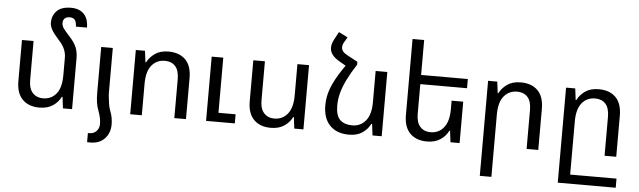

<svg xmlns="http://www.w3.org/2000/svg" viewBox="-57 -997 4873 1465"><g transform="rotate(5 2380.0 -264.5)"><path d="M508.8 -389.2V0H439L428.2 -86.9H422.9Q403.8 -46.9 362.8 -18.6Q321.8 9.8 258.8 9.8Q176.8 9.8 129.4 -37.6Q82 -85 82 -178.2V-492.2H170.9V-194.8Q170.9 -127.9 200.9 -95.5Q231 -63 279.8 -63Q342.8 -63 381.3 -109.4Q419.9 -155.8 419.9 -252V-387.2Q419.9 -418.9 406.5 -451.4Q393.1 -483.9 358.9 -520Q321.8 -561 305.9 -589.6Q290 -618.2 290 -644Q290 -696.8 325 -733.4Q359.9 -770 435.1 -770Q497.1 -770 532.5 -734.1Q567.9 -698.2 567.9 -629.9H482.9Q482.9 -660.2 471.4 -678.5Q460 -696.8 430.2 -696.8Q404.8 -696.8 391.8 -683.8Q378.9 -670.9 378.9 -650.9Q378.9 -627.9 392.3 -608.4Q405.8 -588.9 441.9 -549.8Q479 -509.8 493.9 -473.4Q508.8 -437 508.8 -389.2Z M689 -140.1V-492.2H777.8V-140.1Q777.8 -139.2 780 -116Q782.2 -92.8 786.6 -64.5Q791 -36.1 798.8 -16.1Q810.1 11.2 814.9 38.1Q819.8 64.9 819.8 88.9Q819.8 155.8 779.5 198.5Q739.3 241.2 670.9 241.2H645V170.9H657.2Q689 170.9 710 149.4Q731 127.9 731 94.2Q731 47.9 709 -8.8Q689 -60.1 689 -140.1Z M954.1 0V-492.2H1024.4L1035.2 -404.8H1040Q1060.1 -444.8 1100.6 -473.4Q1141.1 -502 1204.1 -502Q1287.1 -502 1334.2 -455.1Q1381.3 -408.2 1381.3 -314V0H1292V-296.9Q1292 -365.2 1262.7 -397.2Q1233.4 -429.2 1183.1 -429.2Q1120.1 -429.2 1081.5 -382.6Q1043 -335.9 1043 -241.2V0ZM1535.2 0V-492.2H1624V-69.8H1755.4V0Z M2280.8 -492.2V0H2210.9L2200.2 -86.9H2194.8Q2175.8 -46.9 2134.8 -18.6Q2093.8 9.8 2030.8 9.8Q1948.7 9.8 1901.4 -37.6Q1854 -85 1854 -178.2V-492.2H1942.9V-194.8Q1942.9 -127.9 1972.9 -95.5Q2002.9 -63 2051.8 -63Q2114.7 -63 2153.3 -110.6Q2191.9 -158.2 2191.9 -252V-492.2Z M2646 -549.8V-527.8Q2601.1 -458 2574.2 -403.1Q2547.4 -348.1 2534.7 -300Q2522 -252 2522 -204.1Q2522 -126 2555.7 -94.5Q2589.4 -63 2648.9 -63Q2711.9 -63 2751.5 -110.6Q2791 -158.2 2791 -252V-492.2H2880.4V0H2810.1L2799.3 -86.9H2793Q2773.9 -46.9 2733.6 -18.6Q2693.4 9.8 2630.4 9.8Q2536.1 9.8 2483.6 -44.2Q2431.2 -98.1 2431.2 -198.2Q2431.2 -243.2 2442.6 -288.6Q2454.1 -334 2482.2 -388.4Q2510.3 -442.9 2559.1 -512.2L2506.3 -543Q2436 -584 2436 -640.1Q2436 -669.9 2455.1 -705.1L2486.3 -763.2L2555.2 -729L2533.2 -691.9Q2520 -669.9 2520 -650.9Q2520 -617.2 2563 -594.2Z M3477.1 -316.9V0H3407.2L3396.5 -86.9H3391.1Q3372.1 -46.9 3331.1 -18.6Q3290 9.8 3227.1 9.8Q3145 9.8 3097.7 -37.6Q3050.3 -85 3050.3 -178.2V-759.8H3139.2V-492.2H3497.1V-421.9H3139.2V-194.8Q3139.2 -127.9 3169.2 -95.5Q3199.2 -63 3248 -63Q3311 -63 3349.6 -110.6Q3388.2 -158.2 3388.2 -252V-316.9Z M3652.3 235.8V-492.2H3722.7L3733.4 -404.8H3738.3Q3758.3 -444.8 3798.8 -473.4Q3839.4 -502 3902.3 -502Q3985.4 -502 4032.5 -455.1Q4079.6 -408.2 4079.6 -314V0H3990.2V-296.9Q3990.2 -365.2 3960.9 -397.2Q3931.6 -429.2 3881.3 -429.2Q3818.4 -429.2 3779.8 -382.6Q3741.2 -335.9 3741.2 -241.2V235.8Z M4249.5 235.8V-492.2H4319.8L4330.6 -404.8H4335.4Q4355.5 -444.8 4396 -473.4Q4436.5 -502 4499.5 -502Q4582.5 -502 4629.6 -455.1Q4676.8 -408.2 4676.8 -314V0H4587.4V-296.9Q4587.4 -365.2 4558.1 -397.2Q4528.8 -429.2 4478.5 -429.2Q4415.5 -429.2 4377 -382.6Q4338.4 -335.9 4338.4 -241.2V166H4693.4V235.8Z"/></g></svg>

Font: Kurinto Seri
Style: Regular
Weight: 400
Designer: Kurinto was developed by Clint Goss from a range of fonts that are compatible with the SIL Open Font License Version 1.1
Foundry: Clinton F. Goss
Version: Version 2.196; July 25, 2020